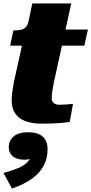

<svg xmlns="http://www.w3.org/2000/svg" viewBox="-20 -715 532 1118"><path d="M220 5Q168 5 129.5 -9Q91 -23 69.5 -53Q48 -83 48 -130Q48 -145 49.5 -162Q51 -179 54.5 -198Q58 -217 61 -238L124 -522L216 -543H492L471 -449H39L58 -538H64Q85 -538 101.5 -541.5Q118 -545 129.5 -556.5Q141 -568 146 -590L168 -695H395L294 -237Q290 -217 287 -199.5Q284 -182 282.5 -169Q281 -156 281 -146Q281 -124 293.5 -114.5Q306 -105 326 -105Q347 -105 363.5 -106.5Q380 -108 391 -109Q402 -110 405 -110L386 -5Q362 -1 321.5 2Q281 5 220 5ZM50 383 0 292Q52 278 85 264Q118 250 137 232Q156 214 163 187Q166 183 169 185Q172 187 174.5 191Q177 195 177 199Q165 207 152 211Q139 215 124 215Q78 215 54.5 195Q31 175 31 142Q31 104 59.5 79.5Q88 55 142 55Q202 55 229.5 81Q257 107 257 153Q257 205 235.5 247.5Q214 290 168 324Q122 358 50 383Z"/></svg>

Font: Roboto Serif Black
Style: Italic
Weight: 900
Italic angle: -10°
Version: Version 1.008